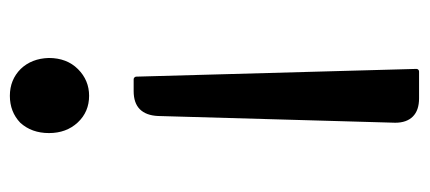

<svg xmlns="http://www.w3.org/2000/svg" viewBox="-244 -520 811 362"><g transform="rotate(90 161.0 -339.5)"><path d="M110.4 -719.7Q110.4 -721.7 111.8 -723.1Q113.3 -724.6 115.2 -724.6H166Q188.5 -724.6 200.2 -712.9Q211.9 -701.2 211.9 -679.7Q211.9 -678.7 199.2 -232.4Q198.2 -210 186.5 -198.2Q174.8 -186.5 152.3 -186.5H129.9Q127.9 -186.5 126.5 -188Q125 -189.5 125 -191.4ZM110.4 26.4Q90.8 5.9 89.8 -26.4Q89.8 -60.5 110.8 -81.5Q131.8 -102.5 161.1 -102.5Q191.4 -102.5 211.4 -81.1Q231.4 -59.6 231.4 -26.9Q231.4 5.9 211.9 27.3Q191.4 46.9 161.1 46.9Q130.9 46.9 110.4 26.4Z"/></g></svg>

Font: TaiwanPearl
Style: Regular
Weight: 400
Version: Version 2.102